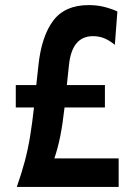

<svg xmlns="http://www.w3.org/2000/svg" viewBox="-20 -734 506 754"><path d="M46 0Q65 -54 77.5 -101.2Q90 -148.5 98.2 -198.8Q106.5 -249 113.5 -312H42V-400H122.5L131 -478Q143 -591.5 189 -652.8Q235 -714 328 -714Q359.5 -714 386.8 -707.5Q414 -701 441 -689L431 -558Q409.5 -575.5 389.2 -583.8Q369 -592 345 -592Q263 -592 251 -480L242.5 -400H392V-312H233.5Q226 -246 216.8 -199.8Q207.5 -153.5 193.5 -112H446V0Z"/></svg>

Font: Cabin Condensed
Style: Bold
Weight: 700
Width: 3
Designer: Pablo Impallari
Foundry: Pablo Impallari. http://www.impallari.com Igino Marini. http://www.ikern.com
Version: Version 3.001; ttfautohint (v1.8.3)